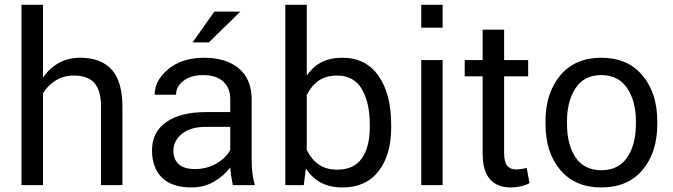

<svg xmlns="http://www.w3.org/2000/svg" viewBox="-20 -782 2844 811"><path d="M161.6 -456.5 163.1 -456.1Q189.9 -495.1 229.5 -516.6Q269 -538.1 319.3 -538.1Q405.8 -538.1 451.4 -488.3Q497.1 -438.5 497.1 -330.6V0H406.7V-331.5Q406.7 -400.4 378.4 -431.6Q350.1 -462.9 292 -462.9Q249.5 -462.9 216.3 -442.9Q183.1 -422.9 161.6 -387.7V0H70.8V-761.7H161.6Z M963.4 0Q958.5 -24.9 956.1 -41Q953.6 -57.1 952.6 -74.7Q924.3 -37.6 882.3 -13.9Q840.3 9.8 790 9.8Q706.5 9.8 664.3 -31.5Q622.1 -72.8 622.1 -147.5Q622.1 -224.6 682.6 -266.6Q743.2 -308.6 850.6 -308.6H952.6V-362.3Q952.6 -410.6 922.9 -437.7Q893.1 -464.8 837.9 -464.8Q786.6 -464.8 755.1 -440.7Q723.6 -416.5 723.6 -381.8H633.3Q633.3 -442.9 691.4 -490.5Q749.5 -538.1 842.8 -538.1Q934.1 -538.1 988.5 -493.2Q1043 -448.2 1043 -361.3V-106.4Q1043 -78.1 1045.9 -52.2Q1048.8 -26.4 1056.6 0ZM803.2 -67.9Q854 -67.9 894.3 -91.3Q934.6 -114.7 952.6 -148.9V-246.1H847.7Q784.7 -246.1 748.5 -216.6Q712.4 -187 712.4 -145.5Q712.4 -108.9 735.1 -88.4Q757.8 -67.9 803.2 -67.9ZM885.3 -732.9H995.1L862.3 -603H793.5Z M1632.3 -244.6Q1632.3 -127.4 1578.9 -58.8Q1525.4 9.8 1427.2 9.8Q1374 9.8 1335.9 -10.3Q1297.9 -30.3 1272 -70.3L1263.2 0H1185.1V-761.7H1275.9V-464.8L1277.3 -464.4Q1301.8 -500.5 1338.4 -519.3Q1375 -538.1 1426.3 -538.1Q1525.4 -538.1 1578.9 -461.4Q1632.3 -384.8 1632.3 -254.9ZM1542 -254.9Q1542 -348.6 1508.3 -405.8Q1474.6 -462.9 1403.8 -462.9Q1356.4 -462.9 1325.4 -440.9Q1294.4 -418.9 1275.9 -380.4V-148.4Q1294.9 -109.4 1325.9 -87.4Q1356.9 -65.4 1404.8 -65.4Q1475.6 -65.4 1508.8 -113.8Q1542 -162.1 1542 -244.6Z M1849.6 0H1759.3V-528.3H1849.6ZM1849.6 -665H1759.3V-761.7H1849.6Z M2109.4 -656.7V-528.3H2210.9V-459.5H2109.4V-136.2Q2109.4 -97.2 2122.6 -81.8Q2135.7 -66.4 2158.7 -66.4Q2170.4 -66.4 2182.4 -68.1Q2194.3 -69.8 2204.6 -72.8L2216.8 -8.8Q2204.1 -0.5 2181.4 4.6Q2158.7 9.8 2136.2 9.8Q2081.1 9.8 2049.8 -24.7Q2018.6 -59.1 2018.6 -136.2V-459.5H1942.9V-528.3H2018.6V-656.7Z M2284.2 -269.5Q2284.2 -389.2 2346.7 -463.6Q2409.2 -538.1 2519.5 -538.1Q2630.9 -538.1 2693.6 -463.6Q2756.3 -389.2 2756.3 -269.5V-257.8Q2756.3 -137.7 2693.8 -64Q2631.3 9.8 2520.5 9.8Q2409.2 9.8 2346.7 -64Q2284.2 -137.7 2284.2 -257.8ZM2375 -257.8Q2375 -171.4 2411.1 -117.2Q2447.3 -63 2520.5 -63Q2592.8 -63 2629.4 -117.4Q2666 -171.9 2666 -257.8V-269.5Q2666 -354.5 2629.2 -409.7Q2592.3 -464.8 2519.5 -464.8Q2447.3 -464.8 2411.1 -409.7Q2375 -354.5 2375 -269.5Z"/></svg>

Font: Roboto Web
Style: Regular
Weight: 400
Designer: Google
Version: Version 1.200310; 2013